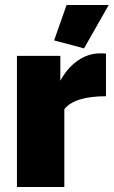

<svg xmlns="http://www.w3.org/2000/svg" viewBox="-20 -750 457 770"><path d="M405 -535V-364Q279 -364 238 -312V0H48V-526H222V-426Q250 -478 292 -507Q334 -536 381 -536Q400 -536 405 -535ZM416 -730 317 -556 197 -588 247 -730Z"/></svg>

Font: Raleway
Style: Heavy
Weight: 900
Designer: Matt McInerney, Pablo Impallari, Rodrigo Fuenzalida
Foundry: Matt McInerney, Pablo Impallari, Rodrigo Fuenzalida
Version: Version 2.001